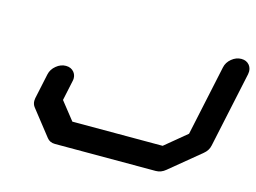

<svg xmlns="http://www.w3.org/2000/svg" viewBox="-96 -876 1391 1043"><g transform="rotate(15 600.0 -354.0)"><path d="M1107.9 -212.4Q1102.1 -183.1 1076.7 -162.6L904.8 -21Q879.9 0 850.1 0H283.2Q253.9 0 237.8 -21L126.5 -162.6Q114.3 -177.7 114.3 -197.8Q114.3 -204.6 115.7 -212.4L146 -354.5Q152.3 -383.8 177.5 -404.5Q202.6 -425.3 231.9 -425.3Q261.2 -425.3 277.8 -404.8Q289.6 -389.6 289.6 -370.6Q289.6 -362.8 287.6 -354.5L263.7 -242.2L343.3 -141.6H851.1L972.7 -242.2L1057.1 -637.7Q1063 -667 1088.1 -687.7Q1113.3 -708.5 1142.6 -708.5Q1171.9 -708.5 1188.5 -688Q1200.2 -672.4 1200.2 -652.8Q1200.2 -645.5 1198.7 -637.7Z"/></g></svg>

Font: Robtronika
Style: Italic
Weight: 400
Italic angle: -12°
Designer: GGBot
Version: 1.00